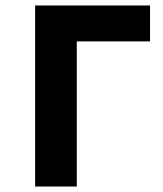

<svg xmlns="http://www.w3.org/2000/svg" viewBox="-20 -680 595 700"><path d="M108 0V-660H527V-529H153L260 -620V0Z"/></svg>

Font: Cairo Play ExtraBold
Style: Regular
Weight: 800
Version: Version 3.119